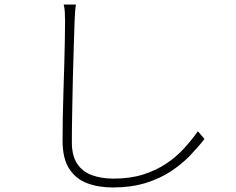

<svg xmlns="http://www.w3.org/2000/svg" viewBox="-20 -788 1040 847"><path d="M315 -768Q312 -749 311 -731.5Q310 -714 309 -693Q308 -650 305.5 -585Q303 -520 301.5 -446Q300 -372 298.5 -297.5Q297 -223 297 -160Q297 -102 320 -66.5Q343 -31 385 -15.5Q427 0 481 0Q555 0 612.5 -18.5Q670 -37 714.5 -67Q759 -97 792.5 -134Q826 -171 853 -209L882 -175Q855 -140 818.5 -102Q782 -64 733.5 -32Q685 0 621.5 19.5Q558 39 478 39Q414 39 364 20Q314 1 285 -44Q256 -89 256 -168Q256 -216 257 -272Q258 -328 260 -387Q262 -446 263.5 -502.5Q265 -559 266 -608Q267 -657 267 -693Q267 -715 266 -733.5Q265 -752 261 -768Z"/></svg>

Font: Noto Sans KR ExtraLight
Style: Regular
Weight: 250
Designer: Ryoko NISHIZUKA  (kana, bopomofo & ideographs); Paul D. Hunt (Latin, Greek & Cyrillic); Sandoll Communications , Soo-you
Foundry: Adobe
Version: Version 2.004-H2;hotconv 1.0.118;makeotfexe 2.5.65603